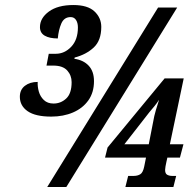

<svg xmlns="http://www.w3.org/2000/svg" viewBox="-20 -744 769 764"><path d="M184 -280Q121 -280 90 -301.5Q59 -323 59 -359Q59 -387 79 -402.5Q99 -418 130 -418Q129 -399 134.5 -379.5Q140 -360 154.5 -346Q169 -332 193 -332Q222 -332 243.5 -352Q265 -372 265 -417Q265 -444 247.5 -463.5Q230 -483 192 -483H165L174 -530H202Q237 -530 263.5 -558Q290 -586 290 -635Q290 -653 282.5 -664.5Q275 -676 261 -676Q235 -676 224 -650.5Q213 -625 210 -591Q177 -591 158 -602Q139 -613 139 -636Q139 -672 174.5 -698Q210 -724 272 -724Q329 -724 356 -698.5Q383 -673 383 -637Q383 -583 353 -555Q323 -527 277 -515L276 -510Q312 -505 333 -482.5Q354 -460 354 -421Q354 -376 331.5 -344.5Q309 -313 270.5 -296.5Q232 -280 184 -280ZM168 0 609 -714H685L244 0ZM479 0 490 -44H512Q527 -44 538 -50.5Q549 -57 554 -82L561 -117H398L408 -157L635 -432H711L656 -170H710L696 -117H646L642 -99Q640 -91 638.5 -81.5Q637 -72 637 -68Q637 -53 645.5 -48.5Q654 -44 665 -44H681L670 0ZM475 -170H572L590 -262Q593 -281 600 -305Q607 -329 613 -347Q604 -333 594.5 -321.5Q585 -310 574 -297Z"/></svg>

Font: Noto Serif ExtraCondensed ExtraBold
Style: Italic
Weight: 800
Width: 2
Italic angle: -12°
Designer: Monotype Design Team
Foundry: Monotype Imaging Inc.
Version: Version 2.013